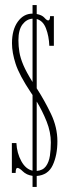

<svg xmlns="http://www.w3.org/2000/svg" viewBox="-20 -729 276 761"><path d="M109 12V-32Q85 -35.5 70.8 -49.5Q56.5 -63.5 49 -63.5Q42 -63.5 42 -43.5H27V-162H45Q47 -122 64.5 -90.2Q82 -58.5 109 -52.5V-352.5Q106 -357 102.5 -362Q56.5 -431 42 -475.8Q27.5 -520.5 27.5 -557.5Q27.5 -611 50.5 -643Q73.5 -675 109 -675V-709H125.5V-673.5Q146.5 -669.5 156 -658.8Q165.5 -648 171 -648Q178.5 -648 178.5 -665H193.5V-547.5H175.5Q174 -586 162.2 -616.5Q150.5 -647 125.5 -653.5V-379Q156.5 -331 182 -277.8Q207.5 -224.5 207.5 -169Q207.5 -114.5 189.2 -74.8Q171 -35 125.5 -31.5V12ZM53 -569.5Q53 -546 56.8 -522.8Q60.5 -499.5 72.5 -471.2Q84.5 -443 109 -404V-655Q85.5 -653.5 69.2 -632.2Q53 -611 53 -569.5ZM181.5 -164.5Q181.5 -205.5 164.8 -247.5Q148 -289.5 125.5 -326.5V-51.5Q150 -53.5 162 -70Q174 -86.5 177.8 -111.5Q181.5 -136.5 181.5 -164.5Z"/></svg>

Font: Imbue 50pt Thin
Style: Regular
Weight: 100
Designer: Tyler Finck
Foundry: Etcetera Type Company
Version: Version 1.102; ttfautohint (v1.8.3)